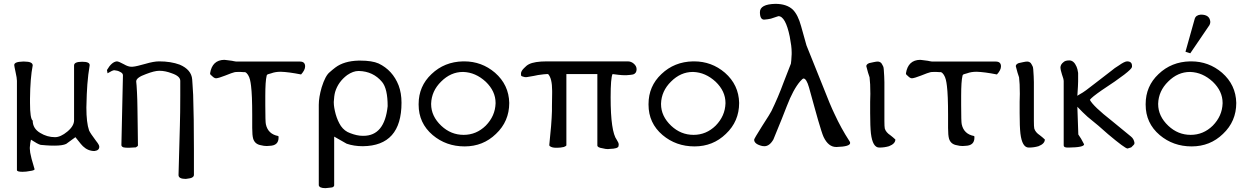

<svg xmlns="http://www.w3.org/2000/svg" viewBox="-20 -760 6469 998"><path d="M54 -422Q54 -439 99 -440Q103 -440 107 -440Q150 -440 150 -420Q137 -354 136 -247Q136 -236 136 -225Q136 -143 150 -133Q150 -92 189 -69Q225 -47 266 -47Q295 -47 330 -76Q365 -105 365 -135V-420Q365 -439 407 -439Q446 -439 446 -422Q446 -421 446 -420Q438 -373 434 -321Q432 -299 431 -269Q430 -239 429 -201Q429 -122 443 -82Q449 -68 479 -28Q496 -7 496 2Q496 3 496 3Q496 22 471 25Q437 25 411 0Q409 0 372 -47L324 -12Q305 -3 263 -3Q239 -3 220.5 -4.5Q202 -6 191 -7Q176 -11 141 -34Q137 -20 135 6Q135 9 135 13Q135 21 137 33.5Q139 46 144 65L159 117Q160 118 160 119Q160 126 135 129Q116 133 97 133Q68 133 68 124V-340Q68 -354 61 -385Q54 -417 54 -422Z M807 -441Q868 -441 914 -424Q975 -398 979 -347Q980 -337 981 -316.5Q982 -296 984 -267Q986 -209 987 -137.5Q988 -66 988 20V149Q988 158 978 163Q972 167 946 170Q908 170 908 150Q908 150 908 149L915 -106Q916 -139 916.5 -178Q917 -217 917 -263V-340Q917 -364 873 -379Q839 -392 810 -392Q809 -392 807 -392Q783 -392 739 -375Q688 -357 688 -337Q688 -337 688 -336Q689 -328 690 -315Q691 -302 692 -281Q694 -243 694.5 -195Q695 -147 696 -88L697 -4Q697 0 686 6Q681 7 651 8Q647 8 644 8Q633 8 622 6Q611 2 611 -6L619 -366Q619 -367 619 -369Q619 -380 603 -387Q596 -391 589 -392.5Q582 -394 574 -395Q565 -395 539 -379Q539 -383 536 -396Q560 -438 587 -441Q597 -441 624 -426Q646 -413 663 -413Q666 -413 668 -413Q681 -414 697 -418Q713 -422 735 -428Q779 -441 807 -441Z M1539 -440Q1566 -440 1566 -415Q1566 -396 1545 -373Q1479 -386 1439 -387Q1411 -387 1390 -379Q1377 -376 1376 -375Q1367 -373 1366 -366Q1359 -338 1359 -261V-213Q1359 -126 1362 -114Q1373 -63 1426 -53Q1428 -53 1428 -45Q1428 -3 1381 -2Q1374 -1 1367 -1Q1351 -1 1337 -5Q1305 -10 1296 -39Q1291 -56 1291 -95V-162Q1291 -265 1285 -313Q1283 -331 1279.5 -345.5Q1276 -360 1269 -371Q1262 -382 1254 -385Q1252 -385 1247 -385Q1241 -385 1231 -386Q1223 -386 1216 -386Q1204 -386 1198.5 -384.5Q1193 -383 1181 -379Q1169 -375 1150 -367Q1117 -354 1103 -353Q1097 -353 1090 -358Q1085 -362 1083 -364Q1081 -366 1080 -367Q1072 -372 1072 -379Q1083 -448 1146 -449Q1149 -449 1159 -447.5Q1169 -446 1186 -444Q1190 -443 1195.5 -442Q1201 -441 1208 -440Z M1717 203Q1717 210 1707 214Q1704 215 1695.5 215.5Q1687 216 1672 218Q1640 218 1637 203V-215Q1637 -254 1652 -306Q1671 -367 1694 -385Q1701 -392 1708.5 -397.5Q1716 -403 1723 -409Q1768 -443 1844 -445Q1848 -445 1852 -445Q1914 -445 1948 -430Q2021 -395 2052 -316Q2067 -276 2067 -226Q2067 -2 1866 0Q1820 0 1782 -13Q1780 -14 1717 -50ZM1966 -334Q1920 -389 1846 -391Q1845 -391 1843 -391Q1816 -391 1785 -370Q1738 -335 1722 -282Q1719 -271 1717.5 -259Q1716 -247 1715 -231Q1715 -229 1715 -227Q1715 -203 1725 -166Q1735 -131 1752 -105Q1771 -78 1800 -68Q1836 -54 1865 -54Q1867 -54 1869 -54Q1979 -54 1995 -208Q1995 -299 1966 -334Z M2387 -441Q2390 -441 2393 -441Q2484 -441 2553 -382Q2625 -319 2627 -225Q2627 -129 2558 -64Q2491 1 2395 1Q2299 1 2229 -58Q2156 -120 2156 -216Q2156 -217 2156 -219Q2156 -312 2223 -375Q2290 -439 2387 -441ZM2221 -221Q2221 -220 2221 -219Q2221 -156 2274 -106Q2324 -59 2390 -59Q2456 -59 2505 -107Q2554 -157 2556 -223Q2556 -224 2556 -225Q2556 -286 2505 -335Q2452 -384 2388 -386Q2387 -386 2386 -386Q2323 -386 2273 -336Q2223 -287 2221 -221Z M3243 -441Q3261 -441 3275 -428.5Q3289 -416 3289 -400Q3289 -379 3271 -373Q3263 -371 3236 -369Q3232 -369 3228 -369Q3214 -369 3196 -371L3164 -375Q3154 -355 3154 -254Q3154 -76 3186 -33Q3196 -18 3196 -9L3195 0Q3192 13 3150 14Q3145 15 3140 15Q3128 15 3113 11Q3085 7 3085 -4V-375H2924V-5Q2924 -1 2911 4Q2893 8 2878 8Q2873 8 2869 8Q2851 8 2840 1Q2837 0 2835 -5Q2847 -115 2849 -183Q2849 -185 2849 -208Q2849 -231 2850 -276Q2850 -282 2850 -288Q2850 -353 2829 -375Q2828 -375 2823 -375Q2812 -375 2777 -370Q2770 -368 2755 -365.5Q2740 -363 2717 -359H2709Q2701 -361 2697.5 -362Q2694 -363 2691 -364.5Q2688 -366 2688 -375Q2688 -376 2688 -377Q2688 -390 2703 -405Q2717 -420 2729 -426Q2758 -441 2823 -441Z M3582 -441Q3585 -441 3588 -441Q3679 -441 3748 -382Q3820 -319 3822 -225Q3822 -129 3753 -64Q3686 1 3590 1Q3494 1 3424 -58Q3351 -120 3351 -216Q3351 -217 3351 -219Q3351 -312 3418 -375Q3485 -439 3582 -441ZM3416 -221Q3416 -220 3416 -219Q3416 -156 3469 -106Q3519 -59 3585 -59Q3651 -59 3700 -107Q3749 -157 3751 -223Q3751 -224 3751 -225Q3751 -286 3700 -335Q3647 -384 3583 -386Q3582 -386 3581 -386Q3518 -386 3468 -336Q3418 -287 3416 -221Z M3930 -697Q3930 -738 4010 -740Q4069 -740 4101 -710Q4128 -683 4144 -624L4172 -524L4256 -315Q4296 -212 4318 -167Q4352 -93 4395 -27Q4399 -22 4399 -17Q4399 2 4329 4Q4328 4 4326 4Q4286 4 4261 -48Q4256 -59 4249 -81Q4242 -103 4232 -137Q4225 -161 4213.5 -203Q4202 -245 4185 -306Q4172 -351 4157 -352Q4152 -352 4139 -337Q4103 -295 4070 -209Q4061 -185 4043.5 -141.5Q4026 -98 4000 -35Q3980 0 3953 0Q3946 0 3942 -1Q3900 -11 3900 -34Q3900 -39 3941 -104Q3985 -172 3990 -183Q4007 -218 4023 -255.5Q4039 -293 4054 -334L4091 -429Q4093 -438 4095 -478Q4095 -483 4095 -488Q4095 -504 4092.5 -524Q4090 -544 4085 -570Q4063 -676 4026 -676Q4026 -676 4026 -676Q4026 -676 3987 -663Q3979 -661 3970.5 -660Q3962 -659 3952 -658Q3930 -658 3930 -697Z M4579 -92Q4585 -72 4608 -57Q4614 -52 4620.5 -47Q4627 -42 4634 -35Q4634 -13 4601 0Q4577 7 4552 7Q4551 7 4550 7Q4516 7 4507 -66Q4505 -84 4504 -110.5Q4503 -137 4503 -172V-231Q4503 -244 4504 -272Q4504 -300 4503 -321Q4502 -342 4500 -358Q4496 -368 4492 -382.5Q4488 -397 4483 -416Q4483 -426 4498 -432Q4500 -432 4521 -437Q4535 -440 4542 -440Q4553 -440 4561 -432Q4564 -427 4566.5 -423Q4569 -419 4571 -414Q4574 -410 4576 -364Q4577 -351 4577 -333V-131Q4577 -102 4579 -92Z M5156 -440Q5183 -440 5183 -415Q5183 -396 5162 -373Q5096 -386 5056 -387Q5028 -387 5007 -379Q4994 -376 4993 -375Q4984 -373 4983 -366Q4976 -338 4976 -261V-213Q4976 -126 4979 -114Q4990 -63 5043 -53Q5045 -53 5045 -45Q5045 -3 4998 -2Q4991 -1 4984 -1Q4968 -1 4954 -5Q4922 -10 4913 -39Q4908 -56 4908 -95V-162Q4908 -265 4902 -313Q4900 -331 4896.5 -345.5Q4893 -360 4886 -371Q4879 -382 4871 -385Q4869 -385 4864 -385Q4858 -385 4848 -386Q4840 -386 4833 -386Q4821 -386 4815.5 -384.5Q4810 -383 4798 -379Q4786 -375 4767 -367Q4734 -354 4720 -353Q4714 -353 4707 -358Q4702 -362 4700 -364Q4698 -366 4697 -367Q4689 -372 4689 -379Q4700 -448 4763 -449Q4766 -449 4776 -447.5Q4786 -446 4803 -444Q4807 -443 4812.5 -442Q4818 -441 4825 -440Z M5356 -92Q5362 -72 5385 -57Q5391 -52 5397.5 -47Q5404 -42 5411 -35Q5411 -13 5378 0Q5354 7 5329 7Q5328 7 5327 7Q5293 7 5284 -66Q5282 -84 5281 -110.5Q5280 -137 5280 -172V-231Q5280 -244 5281 -272Q5281 -300 5280 -321Q5279 -342 5277 -358Q5273 -368 5269 -382.5Q5265 -397 5260 -416Q5260 -426 5275 -432Q5277 -432 5298 -437Q5312 -440 5319 -440Q5330 -440 5338 -432Q5341 -427 5343.5 -423Q5346 -419 5348 -414Q5351 -410 5353 -364Q5354 -351 5354 -333V-131Q5354 -102 5356 -92Z M5580 -262Q5582 -264 5586 -266Q5590 -268 5596 -272Q5616 -282 5675 -329L5758 -393Q5765 -399 5774.5 -406Q5784 -413 5796 -420Q5824 -440 5838 -441Q5864 -441 5864 -418Q5864 -415 5864 -412Q5861 -392 5707 -291Q5655 -255 5645 -241Q5663 -207 5759 -132L5859 -50Q5874 -38 5877 -17Q5877 -10 5872 -6L5860 6Q5858 7 5853.5 8Q5849 9 5841 12Q5828 12 5739 -63Q5716 -84 5689.5 -106.5Q5663 -129 5633 -153Q5621 -164 5608 -176.5Q5595 -189 5580 -205L5585 -61Q5599 -42 5615 -10Q5615 6 5536 7Q5532 7 5529 7Q5509 7 5509 -4V-338Q5509 -349 5500 -373Q5492 -399 5492 -408Q5492 -425 5508 -437Q5517 -446 5538 -446Q5562 -446 5576 -413Q5581 -402 5584 -381V-337Q5584 -326 5583 -310Z M6190 -662Q6196 -682 6222 -684Q6268 -684 6271 -647Q6271 -646 6271 -645Q6271 -639 6267 -630L6167 -483L6142 -491ZM6166 -441Q6169 -441 6172 -441Q6263 -441 6332 -382Q6404 -319 6406 -225Q6406 -129 6337 -64Q6270 1 6174 1Q6078 1 6008 -58Q5935 -120 5935 -216Q5935 -217 5935 -219Q5935 -312 6002 -375Q6069 -439 6166 -441ZM6000 -221Q6000 -220 6000 -219Q6000 -156 6053 -106Q6103 -59 6169 -59Q6235 -59 6284 -107Q6333 -157 6335 -223Q6335 -224 6335 -225Q6335 -286 6284 -335Q6231 -384 6167 -386Q6166 -386 6165 -386Q6102 -386 6052 -336Q6002 -287 6000 -221Z"/></svg>

Font: New Athena Unicode
Style: Regular
Weight: 400
Designer: J. Rusten 1997; rev. by R. Hancock 2001, 2002, rev. by D. Mastronarde 2002-2021
Foundry: GreekKeys New Athena Unicode
Version: Version 5.008